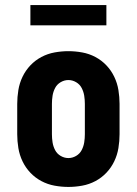

<svg xmlns="http://www.w3.org/2000/svg" viewBox="-20 -730 540 758"><path d="M250 8Q223 8 195.5 3Q168 -2 143.5 -15Q119 -28 100 -48Q81 -68 69 -93Q57 -118 52.5 -145.5Q48 -173 48 -200V-320Q48 -347 52.5 -374.5Q57 -402 69 -427Q81 -452 100 -472Q119 -492 143.5 -505Q168 -518 195.5 -523Q223 -528 250 -528Q277 -528 304.5 -523Q332 -518 356.5 -505Q381 -492 400 -472Q419 -452 431 -427Q443 -402 447.5 -374.5Q452 -347 452 -320V-200Q452 -173 447.5 -145.5Q443 -118 431 -93Q419 -68 400 -48Q381 -28 356.5 -15Q332 -2 304.5 3Q277 8 250 8ZM250 -106Q266 -106 280.5 -114.5Q295 -123 302.5 -137.5Q310 -152 312.5 -168Q315 -184 315 -200V-320Q315 -336 312.5 -352Q310 -368 302.5 -382.5Q295 -397 280.5 -405.5Q266 -414 250 -414Q234 -414 219.5 -405.5Q205 -397 197.5 -382.5Q190 -368 187.5 -352Q185 -336 185 -320V-200Q185 -184 187.5 -168Q190 -152 197.5 -137.5Q205 -123 219.5 -114.5Q234 -106 250 -106ZM100 -630V-710H400V-630Z"/></svg>

Font: Iosevka Curly Heavy
Style: Regular
Weight: 900
Monospace: yes
Designer: Belleve Invis
Foundry: Belleve Invis
Version: Version 22.1.2; ttfautohint (v1.8.4)